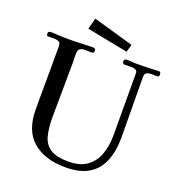

<svg xmlns="http://www.w3.org/2000/svg" viewBox="-159 -1031 1073 1166"><g transform="rotate(20 378.0 -448.5)"><path d="M742 -718Q742 -708 737 -705.5Q732 -703 724 -703Q717 -703 710.5 -703.5Q704 -704 698 -704Q669 -704 659.5 -696Q650 -688 650 -673Q650 -658 650 -635Q650 -546 651.5 -457.5Q653 -369 653 -280Q653 -192 627 -127.5Q601 -63 544.5 -28Q488 7 394 7Q260 7 182.5 -59.5Q105 -126 105 -265V-309Q105 -365 105.5 -420.5Q106 -476 106 -531V-621Q106 -635 106.5 -650.5Q107 -666 105 -680Q104 -696 89.5 -700.5Q75 -705 57 -704.5Q39 -704 28 -704Q18 -704 16 -708.5Q14 -713 14 -721Q14 -729 19.5 -732Q25 -735 32 -735Q43 -735 54 -734.5Q65 -734 75 -733Q97 -732 119 -731.5Q141 -731 163 -731Q198 -731 232.5 -733Q267 -735 302 -735Q310 -735 315.5 -732Q321 -729 321 -719Q321 -703 305 -703Q292 -703 280 -703.5Q268 -704 255 -704Q245 -704 234 -697.5Q223 -691 221 -680Q218 -664 219 -645.5Q220 -627 220 -610Q220 -520 218.5 -430Q217 -340 217 -250Q217 -181 230 -132Q243 -83 282.5 -57.5Q322 -32 399 -32Q474 -32 519 -65Q564 -98 583.5 -153.5Q603 -209 603 -276Q603 -377 602.5 -478Q602 -579 602 -679Q602 -692 590 -697.5Q578 -703 567 -703Q555 -703 542.5 -702.5Q530 -702 518 -702Q512 -702 508.5 -707Q505 -712 505 -717Q505 -735 522 -735Q537 -735 551.5 -733.5Q566 -732 580 -732Q605 -732 629.5 -732.5Q654 -733 679 -734Q692 -734 704 -735Q716 -736 729 -736Q737 -736 739.5 -730.5Q742 -725 742 -718ZM518 -829 504 -780 238 -832 257 -904Z"/></g></svg>

Font: Kaisei HarunoUmi Medium
Style: Regular
Weight: 500
Designer: Font-Kai, 金井和夫
Foundry: KAZUO KANAI
Version: Version 5.003